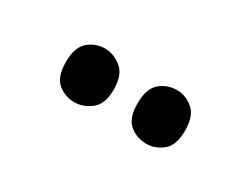

<svg xmlns="http://www.w3.org/2000/svg" viewBox="-28 -894 532 406"><g transform="rotate(30 238.0 -690.5)"><path d="M326 -625Q302 -625 284.5 -639.5Q267 -654 267 -690Q267 -726 284.5 -741Q302 -756 326 -756Q347 -756 365 -741Q383 -726 383 -690Q383 -654 365 -639.5Q347 -625 326 -625ZM150 -625Q127 -625 109.5 -639.5Q92 -654 92 -690Q92 -726 109.5 -741Q127 -756 150 -756Q171 -756 190 -741Q209 -726 209 -690Q209 -654 190 -639.5Q171 -625 150 -625Z"/></g></svg>

Font: Noto Serif Khmer ExtraCondensed ExtraBold
Style: Regular
Weight: 800
Width: 2
Designer: Danh Hong and the Monotype Design Team
Foundry: Monotype Imaging Inc.
Version: Version 2.004; ttfautohint (v1.8.4.7-5d5b)